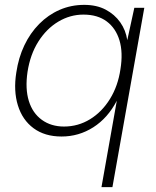

<svg xmlns="http://www.w3.org/2000/svg" viewBox="-20 -549 640 789"><path d="M397 220 460 -135Q423 -64 363.5 -26Q304 12 233 12Q164 12 118 -22Q72 -56 53.5 -116Q35 -176 47 -251Q56 -312 80 -362.5Q104 -413 141 -450.5Q178 -488 225 -508.5Q272 -529 326 -529Q377 -529 414 -509.5Q451 -490 474 -457.5Q497 -425 503 -384L532 -517H573L442 220ZM243 -29Q301 -29 350 -59Q399 -89 432 -142.5Q465 -196 475 -265Q486 -333 471 -383Q456 -433 418.5 -461Q381 -489 323 -489Q268 -489 219.5 -460Q171 -431 137.5 -378Q104 -325 93 -253Q83 -184 98.5 -134Q114 -84 152 -56.5Q190 -29 243 -29Z"/></svg>

Font: DM Sans 11pt ExtraLight
Style: Italic
Weight: 250
Italic angle: -10°
Version: Version 4.004;gftools[0.9.30]